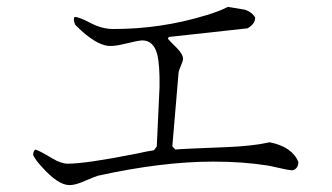

<svg xmlns="http://www.w3.org/2000/svg" viewBox="-20 -640 960 556"><path d="M844 -171Q844 -154 831 -148Q828 -147 825 -147Q815 -147 764 -159Q758 -160 753 -161Q683 -172 597 -172Q449 -172 263 -131Q258 -130 216 -112Q196 -104 181 -104Q148 -104 101 -157Q83 -176 76 -191Q76 -202 82 -207Q94 -204 132 -181Q157 -166 176 -166Q229 -166 375 -195Q406 -202 426 -205L434 -216L442 -388Q443 -453 435 -484Q424 -523 392 -523Q381 -523 332 -511Q310 -506 294 -507Q256 -511 203 -563Q200 -566 198 -568Q191 -584 196 -591Q209 -591 242 -573.5Q275 -556 308 -556Q446 -556 574 -595Q612 -606 640 -620L689 -612Q710 -605 719 -589Q719 -571 697 -558L469 -533L466 -528Q468 -525 493 -500Q510 -483 510 -469Q510 -463 500 -440Q497 -433 497 -428L479 -216L488 -207Q506 -209 637 -214Q712 -217 761 -228Q826 -215 844 -171Z"/></svg>

Font: cwTeXFangSong
Style: Medium
Weight: 500
Version: Version 1.17